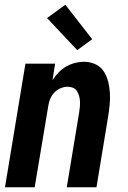

<svg xmlns="http://www.w3.org/2000/svg" viewBox="-20 -788 540 808"><path d="M1 0 87 -520H212L201 -451Q212 -468 226.5 -483Q241 -498 258.5 -508Q276 -518 295 -523Q314 -528 333 -528Q359 -528 381 -518Q403 -508 416 -488.5Q429 -469 435 -445.5Q441 -422 442.5 -397Q444 -372 441.5 -347Q439 -322 435 -297L386 0H261L313 -314Q315 -326 316 -338Q317 -350 316.5 -361.5Q316 -373 313 -384Q310 -395 304 -404.5Q298 -414 287.5 -418.5Q277 -423 265 -423Q250 -423 234.5 -416.5Q219 -410 208 -398Q197 -386 191 -371Q185 -356 183 -341L126 0ZM305 -577 178 -712 255 -768 368 -623Z"/></svg>

Font: Iosevka SS04 Extrabold
Style: Italic
Weight: 800
Italic angle: -9°
Monospace: yes
Designer: Belleve Invis
Foundry: Belleve Invis
Version: Version 19.0.0; ttfautohint (v1.8.4)